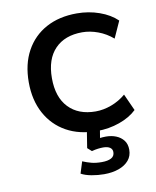

<svg xmlns="http://www.w3.org/2000/svg" viewBox="-80 -566 670 825"><g transform="rotate(-10 255.0 -153.5)"><path d="M310 9Q233 9 176.5 -22.5Q120 -54 88.5 -112Q57 -170 57 -248Q57 -327 88.5 -384.5Q120 -442 177 -473Q234 -504 311 -504Q363 -504 409.5 -487.5Q456 -471 486 -442L453 -369Q424 -394 389 -407Q354 -420 320 -420Q244 -420 201 -375.5Q158 -331 158 -248Q158 -165 201 -120Q244 -75 319 -75Q353 -75 388 -88Q423 -101 451 -125L484 -52Q455 -24 408.5 -7.5Q362 9 310 9ZM308 197Q281 197 253.5 192Q226 187 208 177L224 126Q243 134 262 139Q281 144 307 144Q333 144 348 136Q363 128 363 110Q363 97 352.5 90Q342 83 323 83Q313 83 300.5 84.5Q288 86 273 90L255 74L270 -20H327L314 59L288 47Q299 43 314 41Q329 39 343 39Q367 39 387 47Q407 55 419.5 71Q432 87 432 112Q432 139 416 158Q400 177 372 187Q344 197 308 197Z"/></g></svg>

Font: Nunito Sans 12pt ExtraLight 8pt Medium
Style: Regular
Weight: 500
Version: Version 3.101;gftools[0.9.27]